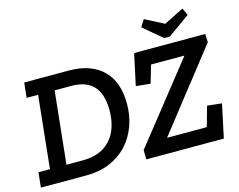

<svg xmlns="http://www.w3.org/2000/svg" viewBox="-112 -1008 1466 1179"><g transform="rotate(-15 621.5 -418.5)"><path d="M363 -650Q436 -650 490.5 -629.5Q545 -609 581.5 -571.5Q618 -534 636 -481Q654 -428 654 -362Q654 -284 629 -217.5Q604 -151 558 -102.5Q512 -54 447 -27Q382 0 301 0H10L20 -95H93L141 -555H68L78 -650ZM680 0 679 -59 1070 -553V-555H859L826 -442L734 -451L777 -650H1229L1231 -597L839 -97L838 -95H1090L1126 -222L1218 -212L1173 0ZM303 -95Q416 -95 478 -163Q540 -231 540 -352Q540 -452 493.5 -503.5Q447 -555 351 -555H246L198 -95ZM860 -791 888 -836 1008 -774 1134 -837 1155 -791 1015 -691H979Z"/></g></svg>

Font: Zilla Slab SemiBold
Style: Regular
Weight: 600
Designer: Typotheque.com
Foundry: Typotheque type foundry
Version: Version 1.0; 2017